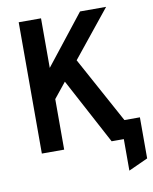

<svg xmlns="http://www.w3.org/2000/svg" viewBox="-94 -770 804 1008"><g transform="rotate(-10 308.0 -266.0)"><path d="M513 168V0H482V-98H616V121ZM185 -257V-423L403 -700H542ZM76 0V-700H195V0ZM448 0 253 -365 333 -465 587 0Z"/></g></svg>

Font: Overpass Mono Light
Style: Regular
Weight: 300
Monospace: yes
Designer: Delve Withrington, Dave Bailey
Foundry: Delve Fonts LLC
Version: Version 4.000